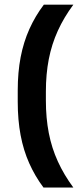

<svg xmlns="http://www.w3.org/2000/svg" viewBox="-20 -696 354 839"><path d="M180.5 -296.5V-256Q180.5 -180.5 193.2 -114.8Q206 -49 232.8 9.5Q259.5 68 300.5 123.5H170Q133 74 107.8 17.5Q82.5 -39 70 -105.5Q57.5 -172 57.5 -251.5V-300.5Q57.5 -380 70.2 -446.2Q83 -512.5 108.5 -569.2Q134 -626 171.5 -675.5H300.5Q259.5 -620.5 232.8 -561.8Q206 -503 193.2 -437.5Q180.5 -372 180.5 -296.5Z"/></svg>

Font: Anek Gurmukhi Medium SemiBold
Style: Regular
Weight: 600
Version: Version 1.003